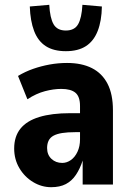

<svg xmlns="http://www.w3.org/2000/svg" viewBox="-20 -768 542 799"><path d="M193 11Q153 11 117.5 -10.5Q82 -32 60.5 -68.5Q39 -105 39 -150Q39 -200 65 -232.5Q91 -265 143 -281Q195 -297 272 -297H328V-218H293Q261 -218 239 -214.5Q217 -211 203 -203.5Q189 -196 182.5 -183Q176 -170 176 -152Q176 -124 194 -107Q212 -90 239 -90Q258 -90 275 -102Q292 -114 302.5 -136.5Q313 -159 313 -188V-327Q313 -366 294 -382Q275 -398 235 -398Q203 -398 167 -388.5Q131 -379 94 -355L55 -452Q85 -470 118 -481.5Q151 -493 186.5 -499.5Q222 -506 259 -506Q320 -506 362.5 -484.5Q405 -463 427.5 -419.5Q450 -376 450 -309V0H324V-100Q313 -66 296 -40.5Q279 -15 254 -2Q229 11 193 11ZM254 -555Q203 -555 170.5 -576Q138 -597 122 -639Q106 -681 104 -741L185 -748Q188 -693 203 -667Q218 -641 254 -641Q290 -641 305 -667Q320 -693 323 -748L404 -741Q403 -681 386.5 -639Q370 -597 337.5 -576Q305 -555 254 -555Z"/></svg>

Font: Nunito Sans 10pt Condensed ExtraBold
Style: Regular
Weight: 800
Width: 3
Designer: Vernon Adams
Foundry: Vernon Adams
Version: Version 3.101;gftools[0.9.27]